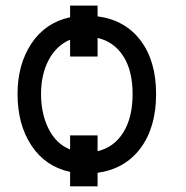

<svg xmlns="http://www.w3.org/2000/svg" viewBox="-20 -608 665 685"><path d="M328.1 -588.1V-549.7Q425.8 -536.9 481.4 -463.8Q536.9 -390.6 536.9 -272.7Q536.9 -153.8 481.4 -79.4Q425.8 -5 328.1 8.5V56.8H230.1V5.3Q141.7 -13.8 92.2 -88.8Q42.6 -163.7 42.6 -272.7Q42.6 -378.2 92.2 -452.8Q141.7 -527.3 230.1 -546.5V-588.1ZM328.1 -125V-68.5Q386.7 -82.4 419.9 -135.5Q453.1 -188.6 453.1 -272.7Q453.1 -355.8 419.9 -407.5Q386.7 -459.2 328.1 -472.7V-406.2H230.1V-466.3Q181.5 -446 153.9 -394.4Q126.4 -342.7 126.4 -272.7Q126.4 -202.8 153.1 -149Q179.7 -95.2 230.1 -74.6V-125Z"/></svg>

Font: Inter UI
Style: Regular
Weight: 400
Designer: Rasmus Andersson
Foundry: rsms
Version: Version 2.2